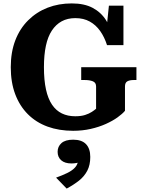

<svg xmlns="http://www.w3.org/2000/svg" viewBox="-20 -748 846 1123"><path d="M711 -242V-100Q696 -82 667.5 -61.5Q639 -41 599 -23Q559 -5 510.5 6Q462 17 408 17Q325 17 258 -7.5Q191 -32 143 -80Q95 -128 69 -197Q43 -266 43 -355Q43 -443 69.5 -512Q96 -581 145 -629.5Q194 -678 258.5 -703Q323 -728 400 -728Q473 -728 522 -702Q571 -676 600.5 -629.5Q630 -583 644 -520L600 -551L617 -715H702V-484H606Q591 -531 566 -566.5Q541 -602 505 -622Q469 -642 421 -642Q375 -642 341 -623.5Q307 -605 283.5 -569.5Q260 -534 248.5 -480.5Q237 -427 237 -355Q237 -279 249 -224.5Q261 -170 284.5 -135.5Q308 -101 342 -84.5Q376 -68 420 -68Q454 -68 477.5 -75.5Q501 -83 517 -93.5Q533 -104 542 -112V-242Q542 -265 523 -272.5Q504 -280 475 -280H455V-355H778V-280H763Q739 -280 725 -272.5Q711 -265 711 -242ZM370 355 308 291Q344 278 373 264Q402 250 419 231.5Q436 213 437 186L452 196Q441 203 427 205.5Q413 208 398 208Q359 208 338 189.5Q317 171 317 140Q317 109 339.5 89Q362 69 408 69Q458 69 483 95Q508 121 508 170Q508 217 490.5 250.5Q473 284 442 308.5Q411 333 370 355Z"/></svg>

Font: Roboto Serif 20pt
Style: Bold
Weight: 700
Version: Version 1.008